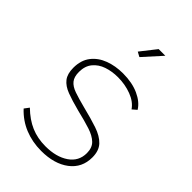

<svg xmlns="http://www.w3.org/2000/svg" viewBox="-220 -818 916 916"><g transform="rotate(45 237.5 -360.0)"><path d="M238 10Q178 10 126.5 -11Q75 -32 36 -74L54 -98Q95 -58 139 -39Q183 -20 237 -20Q309 -20 354.5 -51Q400 -82 400 -137Q400 -173 379.5 -193Q359 -213 320.5 -225.5Q282 -238 227 -251Q173 -265 137.5 -278.5Q102 -292 84 -315Q66 -338 66 -379Q66 -430 91.5 -463Q117 -496 159.5 -512Q202 -528 253 -528Q315 -528 360 -507.5Q405 -487 425 -454L403 -435Q382 -466 339.5 -482Q297 -498 249 -498Q209 -498 175 -486.5Q141 -475 120 -449.5Q99 -424 99 -384Q99 -351 113.5 -333Q128 -315 158 -304.5Q188 -294 235 -282Q296 -267 340.5 -252Q385 -237 409 -211.5Q433 -186 433 -141Q433 -71 379.5 -30.5Q326 10 238 10ZM253 -638 229 -651 291 -730H336Z"/></g></svg>

Font: Raleway ExtraLight
Style: Regular
Weight: 200
Designer: Matt McInerney, Pablo Impallari, Rodrigo Fuenzalida
Foundry: Matt McInerney, Pablo Impallari, Rodrigo Fuenzalida
Version: Version 4.026